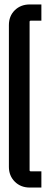

<svg xmlns="http://www.w3.org/2000/svg" viewBox="-20 -733 206 863"><path d="M166 37V110H114Q73 110 46.5 83.5Q20 57 20 17V-620Q20 -661 46.5 -687Q73 -713 114 -713H166V-640H118Q113 -640 113 -635V32Q113 37 118 37Z"/></svg>

Font: Karantina
Style: Regular
Weight: 400
Designer: Rony Koch
Foundry: Rony Koch
Version: Version 1.000; ttfautohint (v1.8.3)